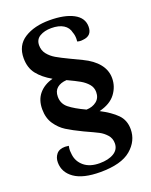

<svg xmlns="http://www.w3.org/2000/svg" viewBox="-152 -790 774 983"><g transform="rotate(-20 235.5 -299.0)"><path d="M33 -10Q33 -36 48 -54.5Q63 -73 95 -73Q101 -73 115 -71Q112 -58 112 -45Q112 -37 114 -23Q119 16 150 41.5Q181 67 234 67Q282 67 311.5 49Q341 31 341 -3Q341 -30 324 -49Q307 -68 286 -79Q265 -90 212 -114Q158 -140 127 -159.5Q96 -179 73.5 -212Q51 -245 51 -293Q51 -344 78.5 -376.5Q106 -409 154 -422Q105 -450 78 -484.5Q51 -519 51 -571Q51 -641 104.5 -675Q158 -709 241 -709Q323 -709 371 -683.5Q419 -658 419 -610Q419 -560 369 -556L358 -555Q348 -555 338 -558Q339 -563 339 -573Q339 -593 333 -608Q327 -637 302 -652.5Q277 -668 236 -668Q199 -668 173.5 -653Q148 -638 148 -606Q148 -578 164.5 -557.5Q181 -537 205 -523Q229 -509 273 -488Q281 -484 333.5 -459Q386 -434 414 -399Q442 -364 442 -321Q442 -275 413.5 -237Q385 -199 324 -184Q380 -155 411 -123.5Q442 -92 442 -43Q442 21 389 66Q336 111 222 111Q128 111 80.5 77.5Q33 44 33 -10ZM341 -282Q341 -307 325 -325.5Q309 -344 285.5 -357.5Q262 -371 219 -391Q186 -389 167 -373Q148 -357 148 -326Q148 -288 177 -264.5Q206 -241 264 -214Q297 -215 319 -232.5Q341 -250 341 -282Z"/></g></svg>

Font: Arima Madurai
Style: Bold
Weight: 700
Designer: Joana Correia and Natanael Gama
Foundry: NDISCOVER
Version: Version 1.019